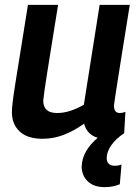

<svg xmlns="http://www.w3.org/2000/svg" viewBox="-20 -561 572 790"><path d="M411 209Q367 209 342 186Q317 163 316 125Q317 91 334.5 61Q352 31 382 6Q338 -7 326 -52Q282 -21 240.5 -5.5Q199 10 155 10Q93 10 61 -20Q29 -50 29 -99Q29 -114 32 -140Q35 -166 42.5 -214Q50 -262 63 -341Q76 -420 95 -541H219Q202 -435 191 -367Q180 -299 173.5 -257.5Q167 -216 163.5 -191.5Q160 -167 158 -148Q157 -96 215 -96Q242 -96 269.5 -105Q297 -114 325 -130L390 -541H514Q495 -424 483 -348Q471 -272 464 -228Q457 -184 454 -163Q451 -142 450 -135Q449 -128 449 -126Q449 -96 473 -96Q477 -96 483 -97Q489 -98 496 -101L491 -13Q455 11 437 38Q419 65 419 89Q419 121 453 121Q462 121 468.5 119.5Q475 118 480 116L473 197Q459 203 443.5 206Q428 209 411 209Z"/></svg>

Font: Georama SemiBold
Style: Italic
Weight: 600
Italic angle: -9°
Designer: Jean-Baptiste Levee
Foundry: Production Type
Version: Version 1.000